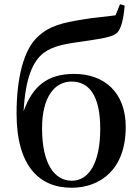

<svg xmlns="http://www.w3.org/2000/svg" viewBox="-20 -868 655 904"><path d="M318 -17C237 -17 178 -96 178 -264C178 -414 239 -484 317 -484C398 -484 452 -420 452 -262C452 -102 399 -17 318 -17ZM317 16C451 16 572 -69 572 -270C572 -432 472 -520 329 -520C205 -520 134 -464 91 -344C100 -501 134 -580 187 -620C232 -652 285 -662 383 -675C454 -686 510 -692 533 -715C552 -737 562 -782 567 -842L545 -848L524 -796C478 -789 418 -785 368 -776C276 -761 213 -747 159 -696C92 -636 58 -502 58 -334C58 -86 165 16 317 16Z"/></svg>

Font: Noto Serif CJK JP SemiBold
Style: Regular
Weight: 600
Designer: Ryoko NISHIZUKA 西塚涼子 (kana & ideographs); Frank Grießhammer (Latin, Greek & Cyrillic); Wenlong ZHANG 张文龙 (bopomofo); San
Foundry: Adobe
Version: Version 2.001;hotconv 1.1.0;makeotfexe 2.6.0